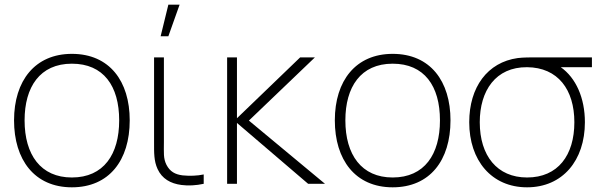

<svg xmlns="http://www.w3.org/2000/svg" viewBox="-20 -785 2568 820"><path d="M287 15C446 15 534 -100 534 -271C534 -438 448 -555 287 -555C130 -555 40 -441 40 -271C40 -103 127 15 287 15ZM287 -27C154 -27 85 -124 85 -271C85 -413 150 -513 287 -513C422 -513 489 -418 489 -271C489 -126 423 -27 287 -27Z M699 -765 666 -630H699L747 -765ZM755 5C784 9 818 7 850 0V-40C823 -34 790 -33 760 -36C728 -40 706 -52 691 -81C677 -109 680 -132 680 -179V-540H638V-179C638 -132 637 -98 653 -63C672 -22 708 -1 755 5Z M950 0H992V-260L1296 0H1368L1043 -270L1325 -540H1262L992 -280V-540H950Z M1657 15C1816 15 1904 -100 1904 -271C1904 -438 1818 -555 1657 -555C1500 -555 1410 -441 1410 -271C1410 -103 1497 15 1657 15ZM1657 -27C1524 -27 1455 -124 1455 -271C1455 -413 1520 -513 1657 -513C1792 -513 1859 -418 1859 -271C1859 -126 1793 -27 1657 -27Z M2231 15C2383 15 2478 -100 2478 -263C2478 -367 2439.5 -452.5 2375 -498H2508V-540H2271C2247 -540 2215 -540 2191 -537C2062 -519 1984 -413 1984 -263C1984 -100 2079 15 2231 15ZM2231 -27C2103 -27 2029 -120 2029 -263C2029 -398 2097 -499 2231 -498C2363 -497 2433 -402 2433 -263C2433 -122 2363 -27 2231 -27Z"/></svg>

Font: Hauora ExtraLight
Style: Regular
Weight: 200
Designer: Mikhail Sharanda
Foundry: WCYS & Co.
Version: Version 1.010